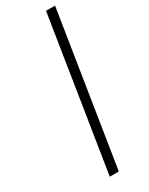

<svg xmlns="http://www.w3.org/2000/svg" viewBox="-219 -809 713 921"><g transform="rotate(-30 137.0 -349.0)"><path d="M91 72 224 -770H274L141 72Z"/></g></svg>

Font: Exo Thin Light
Style: Italic
Weight: 300
Italic angle: -9°
Version: Version 2.000